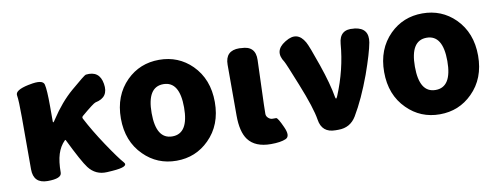

<svg xmlns="http://www.w3.org/2000/svg" viewBox="-54 -844 2900 1119"><g transform="rotate(-10 1396.0 -284.5)"><path d="M506 9Q438 13 397 -41Q368 -79 301 -216Q299 -220 295 -216Q266 -187 252.5 -144Q239 -101 239 -35Q239 0 156 0Q72 0 72 -84V-392Q72 -491 66.5 -522.5Q61 -554 142 -571L148 -572Q229 -589 237 -556.5Q245 -524 245 -427V-336Q245 -331 247.5 -331Q250 -331 260 -347Q320 -439 390 -499Q474 -571 482 -572Q564 -582 577 -501Q591 -419 510 -403Q497 -400 424 -338Q416 -331 421 -322Q461 -245 521 -155Q584 -61 611.5 -30.5Q639 0 537 7Z M724 -65Q639 -149 639 -284.5Q639 -420 724 -505Q803 -583 917 -583Q1031 -583 1110 -505Q1195 -420 1195 -284.5Q1195 -149 1110 -65Q1031 14 917 14Q803 14 724 -65ZM821 -284.5Q821 -130 917 -130Q1013 -130 1013 -284.5Q1013 -439 917 -439Q821 -439 821 -284.5Z M1475 14Q1382 14 1341 -41Q1306 -88 1306 -185V-485Q1306 -569 1390 -568L1401 -567Q1486 -566 1483 -482L1474 -220Q1473 -179 1473 -165Q1473 -151 1484.5 -140.5Q1496 -130 1509 -130Q1522 -130 1531 -130Q1541 -129 1567 -71Q1594 -13 1563.5 0.5Q1533 14 1475 14Z M1859 0Q1779 0 1767 -79Q1756 -150 1696 -299Q1643 -432 1635 -445Q1588 -515 1660 -560L1665 -563Q1738 -608 1780 -534Q1794 -510 1836 -388Q1876 -272 1890 -190Q1892 -181 1894.5 -181Q1897 -181 1903 -194Q1964 -341 1976 -491Q1983 -576 2067 -565H2072Q2156 -554 2142 -470Q2131 -409 2088 -288Q2038 -152 1983 -60Q1947 0 1877 0Z M2282 -65Q2197 -149 2197 -284.5Q2197 -420 2282 -505Q2361 -583 2475 -583Q2589 -583 2668 -505Q2753 -420 2753 -284.5Q2753 -149 2668 -65Q2589 14 2475 14Q2361 14 2282 -65ZM2379 -284.5Q2379 -130 2475 -130Q2571 -130 2571 -284.5Q2571 -439 2475 -439Q2379 -439 2379 -284.5Z"/></g></svg>

Font: Resource Han Rounded TW Heavy
Style: Regular
Weight: 900
Designer: Cyano Hao (round all glyphs); Ryoko NISHIZUKA 西塚涼子 (kana, bopomofo & ideographs); Paul D. Hunt (Latin, Greek & Cyrillic)
Foundry: Cyano Hao
Version: 0.990